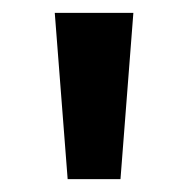

<svg xmlns="http://www.w3.org/2000/svg" viewBox="-20 -734 292 298"><path d="M187 -714 167 -456H85L65 -714Z"/></svg>

Font: Noto Sans Lisu SemiBold
Style: Regular
Weight: 600
Designer: Monotype Design Team. David Williams.
Foundry: Monotype Imaging Inc.
Version: Version 2.102; ttfautohint (v1.8.4.7-5d5b)